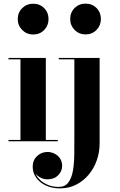

<svg xmlns="http://www.w3.org/2000/svg" viewBox="-20 -780 662 1060"><path d="M163 -589.5Q127.5 -589.5 102.8 -614.2Q78 -639 78 -674.5Q78 -711 102.8 -735.2Q127.5 -759.5 163 -759.5Q199.5 -759.5 223.8 -735.2Q248 -711 248 -674.5Q248 -639 223.8 -614.2Q199.5 -589.5 163 -589.5ZM233 -460V-7.5H299V0H27V-7.5H93V-452.5H27V-460ZM311 260Q267 260 233 244Q199 228 179.8 201Q160.5 174 160.5 141Q160.5 104.5 184.5 81.8Q208.5 59 242.5 59Q262.5 59 281 68.2Q299.5 77.5 311.2 94.5Q323 111.5 323 135.5Q323 165.5 301 187.8Q279 210 242.5 210Q220.5 210 202.2 200Q184 190 172.8 174.2Q161.5 158.5 161.5 141H168.5Q168.5 172.5 187 197.5Q205.5 222.5 236.2 237.2Q267 252 303 252Q339 252 357.2 227.5Q375.5 203 382.5 163Q389.5 123 390 74.8Q390.5 26.5 390.5 -21V-452.5H304.5V-460H530V11.5Q530 60.5 514.2 105.2Q498.5 150 469.2 184.8Q440 219.5 400 239.8Q360 260 311 260ZM452.5 -590Q416.5 -590 392 -614.8Q367.5 -639.5 367.5 -675Q367.5 -711.5 392 -735.8Q416.5 -760 452.5 -760Q488.5 -760 512.8 -735.8Q537 -711.5 537 -675Q537 -639.5 512.8 -614.8Q488.5 -590 452.5 -590Z"/></svg>

Font: Bodoni Moda 28pt
Style: Bold
Weight: 700
Designer: Owen Earl
Foundry: indestructible type
Version: Version 2.005